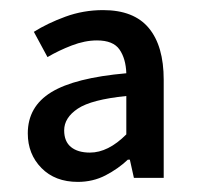

<svg xmlns="http://www.w3.org/2000/svg" viewBox="-20 -741 389 380"><path d="M134 -381Q89 -381 62 -408.5Q35 -436 35 -477Q35 -530 81.5 -558.5Q128 -587 230 -596Q229 -625 216.5 -643Q204 -661 172 -661Q148 -661 122 -651Q96 -641 74 -628L47 -678Q74 -695 109.5 -708Q145 -721 184 -721Q245 -721 274.5 -685.5Q304 -650 304 -583V-389H245L237 -425H233Q214 -407 189 -394Q164 -381 134 -381ZM158 -439Q176 -439 194 -448Q212 -457 230 -475V-551Q161 -544 134 -526Q107 -508 107 -483Q107 -461 120.5 -450Q134 -439 158 -439Z"/></svg>

Font: Assistant ExtraLight SemiBold
Style: Regular
Weight: 600
Version: Version 3.000